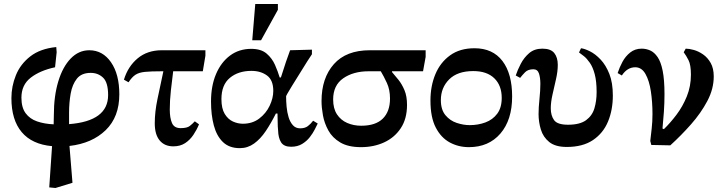

<svg xmlns="http://www.w3.org/2000/svg" viewBox="-20 -722 3611 959"><path d="M342 191 257 217 226 214 240 8Q140 -1 88.5 -62Q37 -123 37 -232Q37 -291 59.5 -346.5Q82 -402 131.5 -440.5Q181 -479 261 -487L263 -461L255 -386Q180 -370 133.5 -334Q87 -298 87 -234Q87 -185 108 -156.5Q129 -128 165.5 -115.5Q202 -103 248 -101L249 -148Q249 -242 271 -315Q293 -388 333 -429.5Q373 -471 426 -471Q493 -471 534.5 -411Q576 -351 576 -251Q576 -138 508 -72Q440 -6 327 7ZM325 -102Q520 -117 520 -247Q520 -310 495 -334Q470 -358 433 -358Q387 -358 364 -329Q341 -300 333 -254.5Q325 -209 325 -159Z M846 9Q802 9 777.5 -20.5Q753 -50 753 -106Q753 -163 766.5 -227Q780 -291 796 -366H788Q734 -366 704 -363Q674 -360 656.5 -348.5Q639 -337 622 -311L599 -324Q619 -390 667.5 -430.5Q716 -471 788 -471H1006V-444L993 -366H845Q839 -320 833.5 -270Q828 -220 828 -175Q828 -133 839 -107.5Q850 -82 882 -82Q914 -82 927.5 -92.5Q941 -103 953 -116L974 -101Q963 -74 946 -48.5Q929 -23 904.5 -7Q880 9 846 9Z M1178 18Q1125 18 1093.5 -12.5Q1062 -43 1048 -95.5Q1034 -148 1034 -215Q1034 -293 1059 -352Q1084 -411 1129 -444.5Q1174 -478 1235 -478Q1284 -478 1311.5 -454.5Q1339 -431 1353.5 -398Q1368 -365 1377 -335H1383Q1398 -383 1408.5 -413.5Q1419 -444 1429 -471L1538 -474V-451L1515 -416Q1468 -341 1438.5 -293Q1409 -245 1409 -241Q1409 -217 1411.5 -189Q1414 -161 1421.5 -136.5Q1429 -112 1443 -96.5Q1457 -81 1479 -81Q1503 -81 1517.5 -92Q1532 -103 1544 -119L1567 -105Q1562 -95 1552.5 -76Q1543 -57 1527.5 -37Q1512 -17 1489 -3Q1466 11 1434 11Q1398 11 1384 -11Q1370 -33 1369 -71Q1367 -90 1367 -110Q1367 -130 1366 -155H1358Q1334 -107 1307.5 -67.5Q1281 -28 1249 -5Q1217 18 1178 18ZM1193 -104Q1241 -104 1275 -130Q1309 -156 1327 -194Q1345 -232 1345 -268Q1345 -322 1313.5 -345Q1282 -368 1236 -368Q1170 -368 1128 -333Q1086 -298 1086 -227Q1086 -180 1102.5 -153Q1119 -126 1143.5 -115Q1168 -104 1193 -104ZM1284 -521H1240L1255 -702H1368V-673Z M1783 13Q1719 13 1679.5 -10.5Q1640 -34 1620 -70.5Q1600 -107 1593 -146Q1586 -185 1586 -217Q1586 -332 1647.5 -401.5Q1709 -471 1827 -471H2106V-438L2093 -366H1938V-362Q1953 -345 1970.5 -323Q1988 -301 2000.5 -271Q2013 -241 2013 -198Q2013 -129 1982 -82Q1951 -35 1899 -11Q1847 13 1783 13ZM1882 -366H1821Q1745 -366 1694.5 -331Q1644 -296 1644 -225Q1644 -180 1663 -151Q1682 -122 1714 -108Q1746 -94 1784 -94Q1856 -94 1892 -129.5Q1928 -165 1928 -230Q1928 -274 1912.5 -307.5Q1897 -341 1882 -366Z M2322 13Q2270 13 2226.5 -10.5Q2183 -34 2156.5 -85Q2130 -136 2130 -220Q2130 -292 2154.5 -351Q2179 -410 2228 -445.5Q2277 -481 2350 -481Q2441 -481 2489.5 -417.5Q2538 -354 2538 -240Q2538 -123 2479.5 -55Q2421 13 2322 13ZM2326 -97Q2368 -97 2404.5 -110.5Q2441 -124 2463.5 -154Q2486 -184 2486 -233Q2486 -295 2449 -331Q2412 -367 2344 -367Q2265 -367 2223.5 -325.5Q2182 -284 2182 -222Q2182 -174 2205 -146.5Q2228 -119 2261.5 -108Q2295 -97 2326 -97Z M2811 12Q2754 12 2723.5 -12.5Q2693 -37 2681.5 -75Q2670 -113 2670 -152Q2670 -185 2674.5 -227.5Q2679 -270 2679 -303Q2679 -334 2672 -355Q2665 -376 2644 -376Q2617 -376 2602.5 -361Q2588 -346 2578 -333L2556 -345Q2565 -372 2581 -403Q2597 -434 2623 -456.5Q2649 -479 2689 -479Q2731 -479 2748.5 -457Q2766 -435 2766 -398Q2766 -365 2757 -326Q2748 -287 2739.5 -249Q2731 -211 2731 -181Q2731 -145 2747.5 -122Q2764 -99 2817 -99Q2876 -99 2907 -121.5Q2938 -144 2949 -181Q2960 -218 2960 -262Q2960 -316 2950.5 -351.5Q2941 -387 2926 -408.5Q2911 -430 2896.5 -441.5Q2882 -453 2872 -460L2882 -481Q2900 -479 2927 -465.5Q2954 -452 2980 -424.5Q3006 -397 3023.5 -353Q3041 -309 3041 -245Q3041 -173 3017 -115Q2993 -57 2942 -22.5Q2891 12 2811 12Z M3328 4 3233 2 3228 -18Q3231 -45 3235 -79.5Q3239 -114 3239 -153Q3239 -212 3231 -265.5Q3223 -319 3204 -352.5Q3185 -386 3153 -386Q3113 -386 3086 -345L3065 -357Q3074 -385 3089 -413Q3104 -441 3128 -460Q3152 -479 3185 -479Q3207 -479 3227.5 -470Q3248 -461 3264.5 -437Q3281 -413 3290 -368Q3299 -323 3299 -251Q3299 -208 3296 -163.5Q3293 -119 3289 -80L3296 -77Q3328 -108 3359 -149Q3390 -190 3410.5 -240.5Q3431 -291 3431 -349Q3431 -398 3419 -421.5Q3407 -445 3395 -461L3405 -479Q3422 -479 3445.5 -472.5Q3469 -466 3492 -450Q3515 -434 3530 -407Q3545 -380 3545 -340Q3545 -278 3513 -217.5Q3481 -157 3431.5 -101Q3382 -45 3328 4Z"/></svg>

Font: STIX Two Text SemiBold
Style: Regular
Weight: 600
Designer: Ross Mills, John Hudson & Paul Hanslow, Tiro Typeworks Ltd; with prior portions MicroPress Inc., and Coen Hoffman.
Foundry: Tiro Typeworks Ltd
Version: Version 2.13 b171